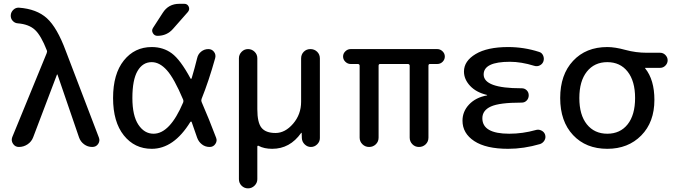

<svg xmlns="http://www.w3.org/2000/svg" viewBox="-20 -780 3585 1019"><path d="M44.9 -51.8 227.5 -497.1Q231.4 -505.9 228.5 -512.7Q198.2 -590.8 166 -621.1Q133.8 -651.4 74.2 -656.2Q58.6 -657.2 47.4 -669.4Q36.1 -681.6 37.1 -699.2Q38.1 -715.8 50.8 -728Q63.5 -740.2 80.1 -739.3Q174.8 -732.4 229 -683.1Q283.2 -633.8 329.1 -509.8L504.9 -49.8Q511.7 -32.2 501 -16.1Q490.2 0 469.7 0Q445.3 0 426.3 -14.2Q407.2 -28.3 399.4 -50.8L285.2 -383.8Q285.2 -384.8 284.2 -384.8Q282.2 -384.8 282.2 -383.8L156.2 -51.8Q147.5 -28.3 126.5 -14.2Q105.5 0 80.1 0Q60.5 0 49.3 -16.6Q38.1 -33.2 44.9 -51.8Z M785.2 -450.2Q737.3 -450.2 710 -403.3Q682.6 -356.4 682.6 -259.8Q682.6 -166 714.4 -118.2Q746.1 -70.3 794.9 -70.3Q881.8 -70.3 952.1 -236.3Q955.1 -244.1 952.1 -251Q904.3 -364.3 865.7 -407.2Q827.1 -450.2 785.2 -450.2ZM785.2 9.8Q694.3 9.8 637.2 -61.5Q580.1 -132.8 580.1 -259.8Q580.1 -387.7 637.2 -459Q694.3 -530.3 785.2 -530.3Q846.7 -530.3 892.1 -496.6Q937.5 -462.9 991.2 -363.3Q992.2 -361.3 994.1 -361.8Q996.1 -362.3 997.1 -364.3Q1013.7 -419.9 1026.4 -471.7Q1031.2 -493.2 1047.9 -506.3Q1064.5 -519.5 1085.9 -519.5Q1104.5 -519.5 1115.7 -504.9Q1127 -490.2 1122.1 -471.7Q1087.9 -349.6 1049.8 -254.9Q1046.9 -247.1 1049.8 -239.3Q1089.8 -147.5 1127 -48.8Q1133.8 -32.2 1123 -16.1Q1112.3 0 1092.8 0Q1069.3 0 1051.8 -13.7Q1034.2 -27.3 1026.4 -48.8Q1024.4 -54.7 997.1 -132.8Q996.1 -134.8 994.1 -134.8Q992.2 -134.8 990.2 -132.8Q902.3 9.8 785.2 9.8ZM931.6 -759.8H958Q974.6 -759.8 981.4 -745.1Q988.3 -730.5 977.5 -716.8L898.4 -627Q866.2 -589.8 815.4 -589.8Q799.8 -589.8 791.5 -604Q783.2 -618.2 792 -631.8L843.8 -711.9Q874 -759.8 931.6 -759.8Z M1248 170.9V-470.7Q1248 -490.2 1262.2 -504.9Q1276.4 -519.5 1296.4 -519.5Q1316.4 -519.5 1331.1 -505.4Q1345.7 -491.2 1345.7 -470.7V-200.2Q1345.7 -128.9 1368.2 -101.6Q1390.6 -74.2 1442.4 -74.2Q1493.2 -74.2 1535.6 -123.5Q1578.1 -172.9 1578.1 -240.2V-469.7Q1578.1 -491.2 1592.3 -505.4Q1606.4 -519.5 1627.4 -519.5Q1648.4 -519.5 1663.1 -505.4Q1677.7 -491.2 1677.7 -469.7V-46.9Q1677.7 -28.3 1663.6 -14.2Q1649.4 0 1629.9 0Q1611.3 0 1597.2 -13.7Q1583 -27.3 1582 -46.9L1581.1 -74.2Q1581.1 -75.2 1580.1 -75.2Q1578.1 -75.2 1578.1 -74.2Q1518.6 9.8 1424.8 9.8Q1381.8 9.8 1352.5 -5.9Q1350.6 -7.8 1348.1 -6.3Q1345.7 -4.9 1345.7 -2V170.9Q1345.7 190.4 1331.1 205.1Q1316.4 219.7 1296.4 219.7Q1276.4 219.7 1262.2 205.6Q1248 191.4 1248 170.9Z M1840.8 -440.4Q1825.2 -440.4 1813 -452.1Q1800.8 -463.9 1800.8 -480Q1800.8 -496.1 1813 -507.8Q1825.2 -519.5 1840.8 -519.5H2300.8Q2316.4 -519.5 2328.6 -507.8Q2340.8 -496.1 2340.8 -480Q2340.8 -463.9 2329.1 -452.1Q2317.4 -440.4 2300.8 -440.4H2261.7Q2253.9 -440.4 2253.9 -430.7V-49.8Q2253.9 -28.3 2239.3 -14.2Q2224.6 0 2203.6 0Q2182.6 0 2168.5 -14.6Q2154.3 -29.3 2154.3 -49.8V-430.7Q2154.3 -439.5 2145.5 -440.4H1997.1Q1989.3 -440.4 1989.3 -430.7V-49.8Q1989.3 -28.3 1974.6 -14.2Q1960 0 1939 0Q1918 0 1903.3 -14.6Q1888.7 -29.3 1888.7 -49.8V-430.7Q1888.7 -439.5 1879.9 -440.4Z M2676.8 9.8Q2559.6 9.8 2497.1 -31.2Q2434.6 -72.3 2434.6 -139.6Q2434.6 -188.5 2469.7 -225.6Q2504.9 -262.7 2563.5 -273.4Q2565.4 -273.4 2565.4 -275.4Q2565.4 -276.4 2563.5 -276.4Q2506.8 -290 2474.6 -324.7Q2442.4 -359.4 2442.4 -400.4Q2442.4 -456.1 2504.4 -493.2Q2566.4 -530.3 2676.8 -530.3Q2760.7 -530.3 2839.8 -504.9Q2855.5 -501 2862.3 -485.8Q2869.1 -470.7 2864.3 -455.1Q2859.4 -440.4 2845.2 -433.1Q2831.1 -425.8 2815.4 -430.7Q2746.1 -452.1 2686.5 -452.1Q2546.9 -452.1 2546.9 -384.8Q2546.9 -311.5 2746.1 -311.5H2749Q2764.6 -311.5 2775.4 -300.8Q2786.1 -290 2786.1 -274.4Q2786.1 -257.8 2775.4 -246.6Q2764.6 -235.4 2749 -235.4H2746.1Q2630.9 -235.4 2585.4 -214.8Q2540 -194.3 2540 -152.3Q2540 -70.3 2682.6 -70.3Q2753.9 -70.3 2823.2 -89.8Q2837.9 -94.7 2853 -87.4Q2868.2 -80.1 2873 -65.4Q2877.9 -49.8 2870.1 -35.6Q2862.3 -21.5 2846.7 -15.6Q2759.8 9.8 2676.8 9.8Z M3311 -399.9Q3271.5 -450.2 3203.1 -450.2Q3134.8 -450.2 3094.7 -399.9Q3054.7 -349.6 3054.7 -259.8Q3054.7 -169.9 3094.7 -120.1Q3134.8 -70.3 3203.1 -70.3Q3271.5 -70.3 3311 -120.1Q3350.6 -169.9 3350.6 -259.8Q3350.6 -349.6 3311 -399.9ZM3203.1 9.8Q3089.8 9.8 3021.5 -63Q2953.1 -135.7 2953.1 -259.8Q2953.1 -383.8 3021.5 -457Q3089.8 -530.3 3203.1 -530.3Q3244.1 -530.3 3299.3 -515.1Q3354.5 -500 3413.1 -500H3483.4Q3500 -500 3511.7 -487.8Q3523.4 -475.6 3523.4 -460Q3523.4 -444.3 3511.7 -432.1Q3500 -419.9 3483.4 -419.9H3404.3Q3403.3 -419.9 3403.3 -418.9Q3403.3 -418 3403.8 -418Q3404.3 -418 3404.3 -417Q3453.1 -356.4 3453.1 -250Q3453.1 -131.8 3383.3 -61Q3313.5 9.8 3203.1 9.8Z"/></svg>

Font: Rounded Mgen+ 2p medium
Style: Regular
Weight: 500
Designer: [Source Han Sans]
Ryoko NISHIZUKA  (kana & ideographs); Paul D. Hunt (Latin, Greek & Cyrillic); Wenlong ZHANG  (bopomofo
Version: Version 1.059.20150602